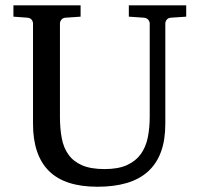

<svg xmlns="http://www.w3.org/2000/svg" viewBox="-20 -691 752 727"><path d="M627 -624Q616.2 -623 611.1 -616.2Q606 -609.4 606 -602.1V-222.2Q606 -160.6 589.4 -115.7Q572.8 -70.8 540.3 -41.5Q507.8 -12.2 459.7 2Q411.6 16.1 349.1 16.1Q225.1 16.1 165 -43.9Q105 -104 105 -222.2V-602.1Q105 -609.4 99.9 -616.2Q94.7 -623 84 -624L30.8 -627.9V-670.9H285.2V-627.9L228 -624Q217.3 -623 212.2 -616.2Q207 -609.4 207 -602.1V-248Q207 -204.1 213.9 -167.7Q220.7 -131.3 239.3 -105.5Q257.8 -79.6 290.8 -65.2Q323.7 -50.8 376 -50.8Q427.7 -50.8 460.9 -65.9Q494.1 -81.1 513.2 -107.7Q532.2 -134.3 539.6 -170.4Q546.9 -206.5 546.9 -248V-602.1Q546.9 -609.4 541.3 -616.2Q535.6 -623 524.9 -624L467.8 -627.9V-670.9H685.1V-627.9Z"/></svg>

Font: Charis SIL Eur
Style: Regular
Weight: 400
Foundry: SIL International
Version: Version 5.000